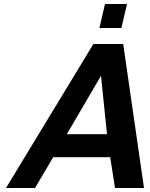

<svg xmlns="http://www.w3.org/2000/svg" viewBox="-20 -940 749 960"><path d="M555 0 531 -154H246L155 0H10L447 -720H596L700 0ZM485 -561 314 -269H515ZM477 -800 505 -920H615L587 -800Z"/></svg>

Font: Perun
Style: Bold Italic
Weight: 700
Italic angle: -12°
Foundry: Copyright (c) Stefan Peev, Context Ltd, 2016
Version: Version 1.027